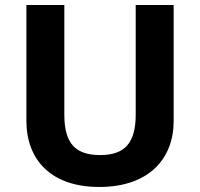

<svg xmlns="http://www.w3.org/2000/svg" viewBox="-20 -734 796 764"><path d="M671 -252V-714H520V-278C520 -167 478 -117 379 -117C284 -117 236 -159 236 -277V-714H85V-254C85 -95 186 10 375 10C574 10 671 -104 671 -252Z"/></svg>

Font: Noto Traditional Nushu
Style: Bold
Weight: 700
Designer: LIU Zhao
Foundry: LiuZhao Studio
Version: Version 2.003